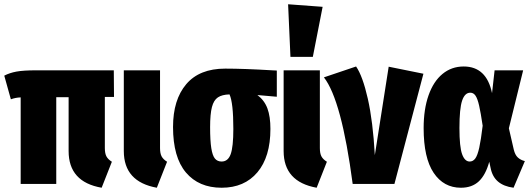

<svg xmlns="http://www.w3.org/2000/svg" viewBox="-30 -863 2495 901"><path d="M495 -104 447 18Q292 -9 292 -154V-407H234V0H67V-406Q42 -405 21 -397L-10 -508Q15 -521 47 -527Q79 -533 139 -533H504L505 -408H462V-168Q462 -143 469.5 -129Q477 -115 495 -104Z M721 -168Q721 -143 728.5 -129Q736 -115 754 -104L706 18Q551 -10 551 -154V-533H721Z M1269 -409 1178 -417Q1211 -392 1225 -354Q1239 -316 1239 -258Q1239 -127 1178 -54.5Q1117 18 1010 18Q903 18 842.5 -53.5Q782 -125 782 -267Q782 -395 844 -468Q906 -541 1027 -541Q1114 -541 1248 -533L1269 -532ZM1065 -258Q1065 -381 1047 -420Q1012 -419 992.5 -406Q973 -393 964.5 -360.5Q956 -328 956 -266Q956 -203 961.5 -168Q967 -133 978.5 -119Q990 -105 1010 -105Q1040 -105 1052.5 -139.5Q1065 -174 1065 -258Z M1471 -168Q1471 -143 1478.5 -129Q1486 -115 1504 -104L1456 18Q1301 -10 1301 -154V-533H1471ZM1484 -831 1438 -596H1333L1322 -843Z M1729 -135 1794 -550 1957 -517 1821 0H1625Q1573 -394 1490 -500L1641 -551Q1672 -506 1696 -400Q1720 -294 1729 -135Z M2279 -426 2291 -533H2425L2358 -261L2381 -161Q2387 -136 2400 -124Q2413 -112 2433 -107L2380 18Q2334 12 2307 -11Q2280 -34 2272 -76L2266 -104Q2249 -42 2217 -12Q2185 18 2133 18Q2052 18 2005 -52Q1958 -122 1958 -262Q1958 -350 1981 -415.5Q2004 -481 2046.5 -516Q2089 -551 2146 -551Q2253 -551 2279 -426ZM2126 -262Q2126 -174 2138.5 -139.5Q2151 -105 2174 -105Q2190 -105 2200.5 -119.5Q2211 -134 2219 -170Q2227 -206 2235 -273Q2226 -334 2218.5 -367Q2211 -400 2201.5 -414Q2192 -428 2177 -428Q2151 -428 2138.5 -390.5Q2126 -353 2126 -262Z"/></svg>

Font: Fira Sans Compressed ExtraBold
Style: Regular
Weight: 800
Width: 1
Designer: bBox Type GmbH & Carrois Corporate GbR & Edenspiekermann AG
Foundry: bBox Type GmbH & Carrois Corporate GbR & Edenspiekermann AG
Version: Version 4.301